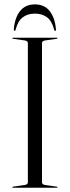

<svg xmlns="http://www.w3.org/2000/svg" viewBox="-20 -876 326 896"><path d="M176 -25Q176 -14.5 192 -12.5L244.5 -5Q248.5 -4.5 248.5 -2.5Q248.5 0 245 0H41Q37.5 0 37.5 -2.5Q37.5 -4.5 41.5 -5L94 -12.5Q110 -14.5 110 -25V-675Q110 -685.5 94 -687.5L41.5 -695Q37.5 -695.5 37.5 -697.5Q37.5 -700 41 -700H245Q248.5 -700 248.5 -697.5Q248.5 -695.5 244.5 -695L192 -687.5Q176 -685.5 176 -675ZM143 -812.5Q109 -812.5 86.2 -795.2Q63.5 -778 53 -738Q52 -732 48 -732Q44 -732 44.5 -739.5Q49 -793 73.5 -824.2Q98 -855.5 143 -855.5Q187.5 -855.5 212 -824.2Q236.5 -793 241 -739.5Q242 -732 237.5 -732Q233.5 -732 232.5 -738Q222 -779 198.8 -795.8Q175.5 -812.5 143 -812.5Z"/></svg>

Font: Fraunces 144pt Light
Style: Regular
Weight: 300
Version: Version 1.000;[b76b70a41]